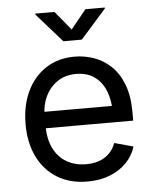

<svg xmlns="http://www.w3.org/2000/svg" viewBox="-54 -807 691 863"><g transform="rotate(-5 291.5 -375.0)"><path d="M306.6 11.7Q227.5 11.7 170.2 -23.4Q112.8 -58.6 81.8 -121.6Q50.8 -184.6 50.8 -268.6Q50.8 -352.5 81.1 -416.5Q111.3 -480.5 166.7 -516.6Q222.2 -552.7 296.4 -552.7Q339.8 -552.7 382.1 -538.3Q424.3 -523.9 458.7 -491.9Q493.2 -460 513.7 -407.7Q534.2 -355.5 534.2 -279.8V-243.2H110.4V-317.4H486.8L445.8 -290Q445.8 -343.8 429 -385.5Q412.1 -427.2 378.9 -450.9Q345.7 -474.6 296.4 -474.6Q247.1 -474.6 211.9 -450.4Q176.8 -426.3 158.2 -387.5Q139.6 -348.6 139.6 -304.2V-254.9Q139.6 -194.3 160.6 -152.1Q181.6 -109.9 219.5 -88.1Q257.3 -66.4 307.1 -66.4Q339.4 -66.4 365.7 -75.7Q392.1 -85 411.1 -103.8Q430.2 -122.6 440.4 -150.4L525.4 -127Q512.7 -85.9 482.4 -54.7Q452.1 -23.4 407.5 -5.9Q362.8 11.7 306.6 11.7ZM224.1 -760.7 294.4 -675.3 363.8 -760.7H451.2V-756.3L335.9 -626H252.4L137.7 -756.3V-760.7Z"/></g></svg>

Font: Atlassian Sans
Style: Regular
Weight: 400
Designer: Rasmus Andersson
Foundry: Modifications by Atlassian Pty Ltd, manufactured by rsms
Version: Version 4.001;git-9221beed3